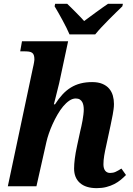

<svg xmlns="http://www.w3.org/2000/svg" viewBox="-20 -976 696 1006"><path d="M368.2 -92.8Q368.2 -114.3 371.8 -144Q375.5 -173.8 383.8 -211.9L400.9 -291Q403.3 -300.8 406.5 -314.9Q409.7 -329.1 412.4 -344.5Q415 -359.9 417 -375.2Q418.9 -390.6 418.9 -402.8Q418.9 -412.1 417.2 -422.4Q415.5 -432.6 411.1 -440.9Q406.7 -449.2 398.4 -454.6Q390.1 -460 377 -460Q359.9 -460 343 -448.5Q326.2 -437 310.5 -418.2Q294.9 -399.4 281 -375.2Q267.1 -351.1 255.6 -325.7Q244.1 -300.3 235.8 -275.9Q227.5 -251.5 223.1 -231.9L170.9 0H21L152.8 -622.1Q154.3 -628.4 155.8 -635.3Q157.2 -642.1 158.2 -648.2Q159.2 -654.3 159.7 -658.7Q160.2 -663.1 160.2 -665Q160.2 -678.7 157.2 -687Q154.3 -695.3 147.9 -699.7Q141.6 -704.1 131.3 -705.6Q121.1 -707 106.9 -707H85.9L95.2 -759.8H336.9L290 -540Q286.1 -524.9 281.5 -505.9Q276.9 -486.8 272.5 -469.7Q267.1 -449.7 262.2 -429.2H268.1Q287.1 -459 307.4 -481Q327.6 -502.9 351.1 -517.3Q374.5 -531.7 402.1 -538.8Q429.7 -545.9 462.9 -545.9Q494.6 -545.9 516.6 -536.6Q538.6 -527.3 552 -511.5Q565.4 -495.6 571.3 -474.9Q577.1 -454.1 577.1 -431.2Q577.1 -418.5 575.2 -404.1Q573.2 -389.6 570.6 -375Q567.9 -360.4 564.7 -345.7Q561.5 -331.1 559.1 -317.9L536.1 -210.9Q529.8 -183.6 525.9 -159.9Q522 -136.2 522 -115.2Q522 -93.3 531.2 -81.5Q540.5 -69.8 557.1 -69.8Q572.8 -69.8 585.7 -75.7Q598.6 -81.5 616.2 -92.8L640.1 -59.1Q627.9 -46.4 612.8 -33.9Q597.7 -21.5 578.9 -11.7Q560.1 -2 537.1 3.9Q514.2 9.8 486.8 9.8Q429.7 9.8 398.9 -17.3Q368.2 -44.4 368.2 -92.8ZM621.1 -942.9Q606.4 -928.7 587.6 -910.4Q568.8 -892.1 549.6 -872.6Q530.3 -853 511.7 -833.3Q493.2 -813.5 479 -795.9H344.2Q337.9 -811 328.1 -830.6Q318.4 -850.1 307.4 -870.4Q296.4 -890.6 285.6 -909.7Q274.9 -928.7 266.1 -942.9L269 -956.1H332Q340.8 -947.8 352.3 -936.5Q363.8 -925.3 376 -912.8Q388.2 -900.4 400.1 -888.2Q412.1 -876 420.9 -865.7Q434.6 -876 451.2 -888.2Q467.8 -900.4 484.6 -912.8Q501.5 -925.3 517.6 -936.5Q533.7 -947.8 545.9 -956.1H624Z"/></svg>

Font: Droid Serif
Style: Bold Italic
Weight: 700
Italic angle: -12°
Designer: Monotype Design team
Foundry: Monotype Imaging Inc.
Version: Version 1.03